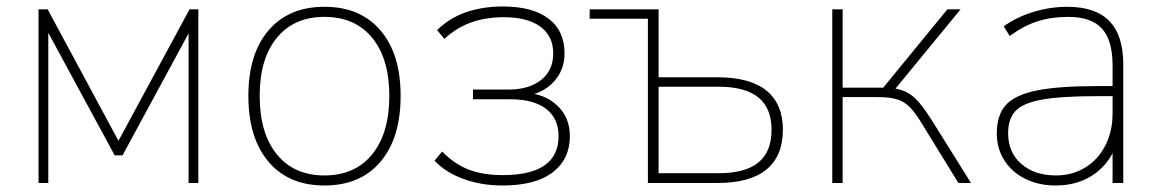

<svg xmlns="http://www.w3.org/2000/svg" viewBox="-20 -568 3610 596"><path d="M99.6 -539.1H127.9L347.7 -130.9L568.4 -539.1H595.7V0H565.4V-505.9H587.9L360.4 -85.9H335.9L108.4 -505.9H129.9V0H99.6Z M751 -270.5Q751 -400.4 813.5 -473.6Q876 -546.9 987.3 -546.9Q1098.6 -546.9 1161.1 -473.6Q1223.6 -400.4 1223.6 -270.5Q1223.6 -139.6 1161.1 -65.9Q1098.6 7.8 987.3 7.8Q876 7.8 813.5 -65.9Q751 -139.6 751 -270.5ZM1188.5 -270.5Q1188.5 -385.7 1135.3 -450.7Q1082 -515.6 987.3 -515.6Q892.6 -515.6 839.4 -450.7Q786.1 -385.7 786.1 -270.5Q786.1 -154.3 839.4 -88.9Q892.6 -23.4 987.3 -23.4Q1082 -23.4 1135.3 -88.9Q1188.5 -154.3 1188.5 -270.5Z M1329.1 -69.3 1352.5 -97.7Q1390.6 -58.6 1435.1 -41.5Q1479.5 -24.4 1540 -24.4Q1713.9 -24.4 1713.9 -145.5Q1713.9 -200.2 1675.3 -230Q1636.7 -259.8 1564.5 -259.8H1448.2V-290H1557.6Q1622.1 -290 1659.7 -319.8Q1697.3 -349.6 1697.3 -402.3Q1697.3 -456.1 1657.2 -485.4Q1617.2 -514.6 1543.9 -514.6Q1488.3 -514.6 1442.9 -498.5Q1397.5 -482.4 1359.4 -447.3L1336.9 -474.6Q1376 -512.7 1427.2 -530.3Q1478.5 -547.9 1541 -547.9Q1632.8 -547.9 1682.6 -510.3Q1732.4 -472.7 1732.4 -402.3Q1732.4 -349.6 1697.8 -313Q1663.1 -276.4 1609.4 -270.5L1608.4 -280.3Q1670.9 -277.3 1710 -240.2Q1749 -203.1 1749 -145.5Q1749 -74.2 1695.8 -33.2Q1642.6 7.8 1540 7.8Q1473.6 7.8 1418 -12.7Q1362.3 -33.2 1329.1 -69.3Z M1991.2 -509.8H1810.5V-539.1H2024.4V-328.1H2207Q2308.6 -328.1 2359.4 -286.6Q2410.2 -245.1 2410.2 -165Q2410.2 -84 2359.4 -42Q2308.6 0 2207 0H1991.2ZM2375 -165Q2375 -232.4 2334 -265.6Q2293 -298.8 2210.9 -298.8H2024.4V-30.3H2210.9Q2293 -30.3 2334 -63.5Q2375 -96.7 2375 -165Z M2563.5 -539.1H2595.7V-295.9H2721.7L2920.9 -539.1H2961.9L2754.9 -287.1L2736.3 -296.9Q2769.5 -293 2790.5 -283.7Q2811.5 -274.4 2832 -251Q2852.5 -227.5 2881.8 -179.7L2994.1 0H2955.1L2845.7 -177.7Q2823.2 -215.8 2805.2 -234.4Q2787.1 -252.9 2764.2 -259.8Q2741.2 -266.6 2704.1 -266.6H2595.7V0H2563.5Z M3074.2 -153.3Q3074.2 -210 3101.6 -241.2Q3128.9 -272.5 3195.8 -286.6Q3262.7 -300.8 3385.7 -300.8H3446.3V-269.5H3386.7Q3273.4 -269.5 3214.4 -258.8Q3155.3 -248 3132.3 -223.6Q3109.4 -199.2 3109.4 -154.3Q3109.4 -94.7 3150.4 -59.1Q3191.4 -23.4 3257.8 -23.4Q3308.6 -23.4 3348.6 -47.9Q3388.7 -72.3 3411.1 -116.2Q3433.6 -160.2 3433.6 -215.8V-365.2Q3433.6 -443.4 3400.4 -479.5Q3367.2 -515.6 3295.9 -515.6Q3243.2 -515.6 3199.7 -501.5Q3156.2 -487.3 3114.3 -456.1L3095.7 -486.3Q3134.8 -514.6 3187 -530.8Q3239.3 -546.9 3293 -546.9Q3380.9 -546.9 3423.8 -502.4Q3466.8 -458 3466.8 -368.2V0H3433.6V-129.9H3448.2Q3430.7 -67.4 3379.9 -29.8Q3329.1 7.8 3256.8 7.8Q3205.1 7.8 3163.1 -12.7Q3121.1 -33.2 3097.7 -70.3Q3074.2 -107.4 3074.2 -153.3Z"/></svg>

Font: Min Sans VF VF
Style: Regular
Weight: 400
Designer: Jinseong-Kim, NotoSansCJK, Nunito
Foundry: Jinseong-Kim
Version: Version 1.420;Glyphs 3.1.2 (3151)